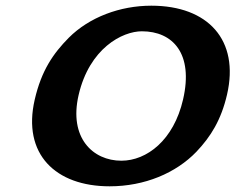

<svg xmlns="http://www.w3.org/2000/svg" viewBox="-20 -645 828 675"><path d="M623.6 -295.3C590.6 -152 496 -80 406.6 -80C306.6 -80 221.6 -160.3 256.3 -310.7C294.3 -475.3 410.1 -535 478.8 -535C587.1 -535 661 -457.2 623.6 -295.3ZM512 -625C401.7 -625 293.8 -584.4 221.8 -512.3C166.9 -456.7 125.7 -397.1 102.1 -295C57.8 -103.2 175.2 10 365.4 10C488.7 10 598.7 -36.7 670.5 -111.5C721.2 -164.8 757.6 -223.6 778.2 -312.6C822.3 -503.7 712.1 -625 512 -625Z"/></svg>

Font: Linux Libertine Mono O 
Style: Mono Bold Oblique
Weight: 400
Italic angle: -13°
Designer: Philipp H. Poll
Foundry: Philipp H. Poll
Version: Version 5.1.7